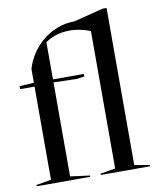

<svg xmlns="http://www.w3.org/2000/svg" viewBox="-84 -815 721 881"><g transform="rotate(-10 276.5 -375.0)"><path d="M314 0H543V-6L473 -18V-750H455L316 -715C209 -715 115 -637 85 -534V-470L18 -466V-452H85V-18L15 -6V0H265V-6L174 -18V-456L280 -453L318 -458V-470H174V-643C228 -682 306 -689 384 -658V-18L314 -6Z"/></g></svg>

Font: Mazius Display
Style: Regular
Weight: 400
Designer: Alberto Casagrande & Collletttivo
Foundry: Collletttivo
Version: Version 2.000;Glyphs 3.2 (3217)